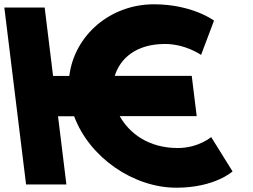

<svg xmlns="http://www.w3.org/2000/svg" viewBox="-55 -860 1178 895"><path d="M773.6 -170C637.5 -170 548 -238.5 503.4 -318.2L503.4 -318.5H861.9L838.8 -506.5H480C504.8 -586.2 577.6 -655 714.1 -655C810.1 -655 882.3 -604 882.3 -604L942.7 -764C942.7 -764 841.4 -840 662.4 -840C460.6 -840 292 -697.3 268 -506H192.4L153.2 -825H-34.8L66.5 0H254.5L215.5 -318H290.7C361.2 -127 565.9 15 767.3 15C946.3 15 1029 -61 1029 -61L929.4 -221C929.4 -221 869.6 -170 773.6 -170Z"/></svg>

Font: Hussar
Style: BdOpOblOne
Weight: 700
Foundry: Cannot Into Space Fonts
Version: Version 2.00